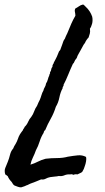

<svg xmlns="http://www.w3.org/2000/svg" viewBox="-46 -763 453 826"><path d="M85 -54.7Q101.6 -59.6 116.7 -67.4Q131.8 -75.2 150.4 -80.1Q174.8 -83 199.7 -83Q224.6 -83 246.1 -88.9Q269.5 -92.8 288.6 -94.7Q307.6 -96.7 324.2 -87.9Q326.2 -80.1 324.2 -68.8Q322.3 -57.6 319.3 -49.8Q316.4 -41 314.5 -36.1Q312.5 -31.2 307.6 -23.4Q302.7 -19.5 297.4 -17.6Q292 -15.6 287.1 -12.7Q278.3 -14.6 268.6 -10.7Q265.6 -14.6 255.9 -12.7Q242.2 -13.7 231 -8.8Q219.7 -3.9 207 -5.9Q199.2 -3.9 189.9 -3.4Q180.7 -2.9 169.9 -1Q159.2 1 150.4 5.9Q141.6 10.7 130.9 8.8Q120.1 13.7 108.4 18.1Q96.7 22.5 84 27.3Q73.2 33.2 71.8 33.2Q70.3 33.2 68.4 34.2Q58.6 39.1 54.2 40Q49.8 41 44.9 43Q37.1 43 30.8 40.5Q24.4 38.1 16.6 35.2Q11.7 32.2 9.8 28.8Q7.8 25.4 3.9 19.5Q-7.8 7.8 -12.7 -4.9Q-14.6 -6.8 -17.6 -8.8Q-20.5 -10.7 -23.4 -12.7Q-28.3 -29.3 -22.9 -41.5Q-17.6 -53.7 -12.7 -66.4Q-6.8 -81.1 -2.9 -97.2Q1 -113.3 10.7 -124Q13.7 -132.8 21.5 -144.5Q27.3 -154.3 30.8 -165Q34.2 -175.8 40 -185.5Q43 -190.4 46.4 -194.8Q49.8 -199.2 52.7 -203.1Q53.7 -208 56.2 -210Q58.6 -211.9 59.6 -216.8Q69.3 -225.6 74.7 -238.3Q80.1 -251 88.9 -260.7Q96.7 -271.5 101.1 -284.2Q105.5 -296.9 113.3 -307.6Q117.2 -317.4 119.6 -322.3Q122.1 -327.1 125 -333Q128.9 -341.8 132.3 -353.5Q135.7 -365.2 140.6 -373Q142.6 -381.8 146.5 -387.7Q150.4 -393.6 152.3 -404.3Q157.2 -411.1 159.7 -420.9Q162.1 -430.7 166 -438.5Q166 -442.4 168.5 -445.8Q170.9 -449.2 168.9 -452.1Q173.8 -457 174.3 -463.9Q174.8 -470.7 179.7 -475.6Q178.7 -482.4 184.6 -490.2Q185.5 -495.1 188 -498.5Q190.4 -502 191.4 -504.9Q200.2 -521.5 202.6 -528.8Q205.1 -536.1 208 -542Q210 -543.9 211.9 -546.4Q213.9 -548.8 214.8 -552.7Q216.8 -557.6 218.8 -563.5Q220.7 -569.3 222.7 -574.2Q224.6 -579.1 225.6 -583Q226.6 -586.9 228.5 -589.8Q235.4 -599.6 234.9 -600.6Q234.4 -601.6 235.4 -602.5Q237.3 -607.4 239.3 -611.3Q241.2 -615.2 243.2 -619.1Q253.9 -645.5 261.2 -662.1Q268.6 -678.7 278.3 -695.3Q278.3 -703.1 276.4 -711.4Q274.4 -719.7 278.3 -726.6Q286.1 -730.5 293.5 -735.8Q300.8 -741.2 309.6 -743.2Q313.5 -744.1 316.9 -739.7Q320.3 -735.4 323.2 -733.4Q332 -725.6 339.4 -714.4Q346.7 -703.1 350.6 -691.4Q352.5 -683.6 352.1 -673.3Q351.6 -663.1 348.6 -656.2Q345.7 -645.5 340.8 -639.6Q342.8 -627 340.3 -618.2Q337.9 -609.4 335 -601.6Q325.2 -591.8 319.3 -578.1Q313.5 -571.3 309.6 -563Q305.7 -554.7 300.8 -546.9Q296.9 -539.1 292 -531.2Q287.1 -523.4 284.2 -513.7Q275.4 -502.9 273.9 -497.6Q272.5 -492.2 267.6 -488.3Q255.9 -462.9 247.1 -440.9Q238.3 -418.9 227.5 -398.4Q228.5 -393.6 225.6 -391.1Q222.7 -388.7 223.6 -383.8Q213.9 -366.2 209.5 -343.8Q205.1 -321.3 194.3 -303.7Q185.5 -275.4 172.4 -252.4Q159.2 -229.5 148.4 -203.1Q143.6 -201.2 141.6 -191.4Q130.9 -174.8 124.5 -154.3Q118.2 -133.8 108.4 -116.2Q103.5 -101.6 95.7 -85.9Q87.9 -70.3 85 -54.7Z"/></svg>

Font: Seaweed Script
Style: Regular
Weight: 400
Designer: Squid
Foundry: Font Diner, Inc DBA Neapolitan
Version: Version 1.000